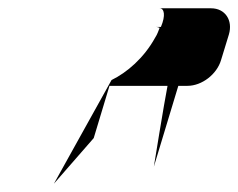

<svg xmlns="http://www.w3.org/2000/svg" viewBox="-20 -777 575 463"><path d="M110 -334 206 -444 244 -570H384C376 -530 351 -375 351 -375L410 -570H432C467 -570 503 -598 513 -632L532 -694C542 -728 523 -757 489 -757H365C376 -757 380 -740 368 -712H356C360 -712 361 -711 365 -710C362 -703 360 -695 354 -686C327 -637 286 -602 249 -584Z"/></svg>

Font: bitstorm
Style: maxcnobl
Weight: 400
Version: Version 0.2